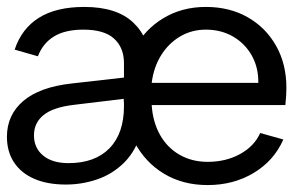

<svg xmlns="http://www.w3.org/2000/svg" viewBox="-20 -527 888 554"><path d="M170.3 5.5Q116.7 5.5 78.7 -11.1Q40.7 -27.7 20.4 -58.6Q0 -89.5 0 -132.5Q0 -195.2 47.1 -235.6Q94.3 -275.9 187.5 -286.2L337.7 -303.2V-344.7Q337.7 -389.6 309.2 -415.5Q280.8 -441.5 220.7 -441.5Q168.4 -441.5 136.2 -422.1Q104 -402.6 89.3 -364.6L22.3 -383.8Q42.3 -444.3 92.1 -475.6Q142 -507 223.2 -507Q317.2 -507 364.9 -461.5Q412.7 -416 412.7 -340.8V-254.9L387.5 -218.5L388.7 -148.6Q373 -92.8 339.3 -58.9Q305.5 -25 261.4 -9.8Q217.3 5.5 170.3 5.5ZM177.7 -56.3Q254 -56.3 295.9 -99.2Q337.7 -142.2 337.7 -220.5V-241.9L192.5 -224.4Q133.4 -217.4 105.7 -195Q78 -172.5 78 -136.5Q78 -100.1 104.4 -78.2Q130.8 -56.3 177.7 -56.3ZM579.1 7Q507.4 7 452.8 -26Q398.2 -59 367.4 -118Q336.7 -177 336.7 -254.3Q336.7 -328.3 367.2 -385.3Q397.7 -442.3 451.5 -474.6Q505.4 -507 573.9 -507Q642.4 -507 694.6 -477.3Q746.9 -447.5 776.6 -394.9Q806.4 -342.3 806.4 -273.1Q806.4 -262.3 805.6 -249.7Q804.9 -237.1 803.4 -223.9H417.7Q420.9 -174.8 441.8 -137.7Q462.7 -100.6 498.4 -80.3Q534.1 -60 579.1 -60Q631.5 -60 672.5 -82.4Q713.6 -104.9 730.8 -143.2L797.6 -124.5Q770.4 -63 712 -28Q653.6 7 579.1 7ZM417.7 -287.9H725.4Q725.9 -332.8 706.1 -367.5Q686.3 -402.1 652 -421.8Q617.7 -441.5 573.9 -441.5Q533.1 -441.5 499.6 -421.7Q466.2 -401.9 444.8 -367.4Q423.4 -333 417.7 -287.9Z"/></svg>

Font: Envelope Sans Variable
Style: Regular
Weight: 500
Designer: Andreas Rasmussen / Norman Anderson
Foundry: mail.de GmbH
Version: Version 1.150